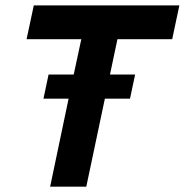

<svg xmlns="http://www.w3.org/2000/svg" viewBox="-20 -696 689 716"><path d="M371.1 -328.1 301.8 0H167L235.8 -328.1H142.1L161.1 -418H254.9L283.2 -549.8H79.1L106 -675.8H648.9L622.1 -549.8H418L390.1 -418H483.9L464.8 -328.1Z"/></svg>

Font: Clear Sans
Style: Bold Italic
Weight: 700
Italic angle: -12°
Foundry: Intel Corporation
Version: Version 1.00